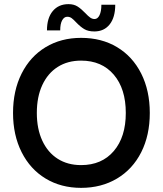

<svg xmlns="http://www.w3.org/2000/svg" viewBox="-20 -894 788 928"><path d="M43 -348Q43 -456 84.5 -538.5Q126 -621 200.5 -666Q275 -711 372 -711Q471 -711 546 -666Q621 -621 662.5 -538.5Q704 -456 704 -348Q704 -240 662.5 -158Q621 -76 545.5 -31Q470 14 372 14Q275 14 200.5 -31Q126 -76 84.5 -158.5Q43 -241 43 -348ZM588 -348Q588 -465 530 -533Q472 -601 372 -601Q307 -601 259 -570.5Q211 -540 184.5 -483Q158 -426 158 -348Q158 -271 184.5 -214Q211 -157 259 -126.5Q307 -96 372 -96Q472 -96 530 -164Q588 -232 588 -348ZM348 -786Q335 -800 326 -806.5Q317 -813 305 -813Q290 -813 280.5 -796Q271 -779 271 -747H207Q207 -807 235 -840.5Q263 -874 311 -874Q337 -874 355 -862.5Q373 -851 393 -830Q406 -816 416 -809Q426 -802 437 -802Q452 -802 461 -820.5Q470 -839 470 -871H537Q537 -810 510 -776Q483 -742 436 -742Q406 -742 387 -753.5Q368 -765 348 -786Z"/></svg>

Font: Hanken Grotesk SemiBold
Style: Regular
Weight: 600
Designer: Alfredo Marco Pradil
Foundry: Hanken Design Co.
Version: Version 3.014